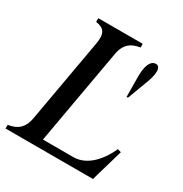

<svg xmlns="http://www.w3.org/2000/svg" viewBox="-184 -824 901 947"><g transform="rotate(30 266.5 -350.0)"><path d="M-20 0H478L487 -32L531 -183L511 -189C479 -118 421 -45 340 -45H167L263 -587C274 -650 309 -672 357 -679V-700H104V-679C152 -672 169 -650 158 -587L74 -113C63 -50 28 -28 -20 -21ZM418 -554 419 -433 427 -434 472 -554C499 -628 481 -649 462 -647C443 -647 419 -628 418 -554Z"/></g></svg>

Font: RL Madena Oblique
Style: Regular
Weight: 400
Italic angle: -10°
Designer: I Kadek Wantara Putra
Foundry: Roughlines ID
Version: Version 1.000;Glyphs 3.1.2 (3151)